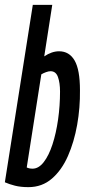

<svg xmlns="http://www.w3.org/2000/svg" viewBox="-26 -760 361 790"><path d="M189 -740 156 -528Q187 -549 217 -549Q259 -549 281 -511Q303 -473 303 -389Q304 -317 291.5 -246.5Q279 -176 253.5 -118Q228 -60 187.5 -25Q147 10 91 10Q59 10 35.5 4Q12 -2 -6 -10L109 -740ZM182 -467Q174 -467 163 -463Q152 -459 144 -454L84 -71Q94 -66 108 -66Q133 -66 154 -93Q175 -120 190 -166Q205 -212 213 -268.5Q221 -325 221 -383Q221 -419 212.5 -443Q204 -467 182 -467Z"/></svg>

Font: Georama Extra Condensed Medium
Style: Italic
Weight: 500
Width: 2
Italic angle: -9°
Designer: Jean-Baptiste Levee
Foundry: Production Type
Version: Version 1.000